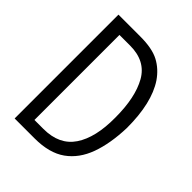

<svg xmlns="http://www.w3.org/2000/svg" viewBox="-183 -719 816 816"><g transform="rotate(45 225.0 -311.0)"><path d="M48 1V-623H179Q251 -623 291.5 -601.5Q332 -580 360 -539Q414 -458 414 -308Q411 -212 386 -143Q361 -74 308.5 -36.5Q256 1 168 1ZM112 -54H166Q261 -54 305 -119.5Q349 -185 348 -304Q348 -425 308.5 -495Q269 -565 176 -565H112Z"/></g></svg>

Font: Inconsolata SemiCondensed
Style: Regular
Weight: 400
Width: 4
Monospace: yes
Designer: Raph Levien, Cyreal, Brenton Simpson
Foundry: Raph Levien, Cyreal, Google
Version: Version 3.001; ttfautohint (v1.8.2.53-6de2)